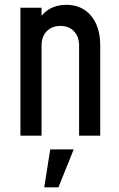

<svg xmlns="http://www.w3.org/2000/svg" viewBox="-20 -578 508 818"><path d="M67 0V-545H157V-467.5L141 -485.5Q159 -521 190.2 -539.2Q221.5 -557.5 262.5 -557.5Q328.5 -557.5 367.8 -511Q407 -464.5 407 -383.5V0H317V-383.5Q317 -421.5 295.5 -444.5Q274 -467.5 237.5 -467.5Q200.5 -467.5 178.8 -444.5Q157 -421.5 157 -383.5V0ZM168.5 220 194 58.5H294L229 220Z"/></svg>

Font: Mohave Light Medium
Style: Regular
Weight: 500
Version: Version 2.003